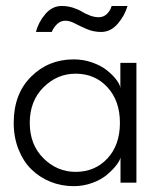

<svg xmlns="http://www.w3.org/2000/svg" viewBox="-20 -626 556 658"><path d="M204 -555Q187.5 -555 175.2 -543Q163 -531 157.5 -516.5H103Q112 -550.5 135.5 -578Q159 -605.5 191.5 -605.5Q212 -605.5 230.5 -599.5Q249 -593.5 260.5 -586.2Q272 -579 287.8 -573Q303.5 -567 318.5 -567Q335.5 -567 347.2 -579Q359 -591 362.5 -605.5H417Q407 -571.5 383 -544Q359 -516.5 326.5 -516.5Q300.5 -516.5 277.8 -526.2Q255 -536 237 -545.5Q219 -555 204 -555ZM393 0V-86Q390.5 -75 378.2 -59.2Q366 -43.5 346.5 -27Q327 -10.5 296.5 0.8Q266 12 232.5 12Q190.5 12 153.2 -3Q116 -18 88 -45.2Q60 -72.5 43.5 -114Q27 -155.5 27 -205Q27 -304 86.5 -363.2Q146 -422.5 232.5 -422.5Q266 -422.5 296.2 -411.8Q326.5 -401 346.2 -385.2Q366 -369.5 378.2 -353.5Q390.5 -337.5 392.5 -325V-410.5H447.5V0ZM239 -37Q305.5 -37 348.2 -83Q391 -129 391 -205Q391 -280.5 348.2 -327Q305.5 -373.5 239 -373.5Q176 -373.5 129 -326.8Q82 -280 82 -205Q82 -130 129 -83.5Q176 -37 239 -37Z"/></svg>

Font: League Spartan Light
Style: Regular
Weight: 277
Foundry: The League of Moveable Type
Version: Version 2.002